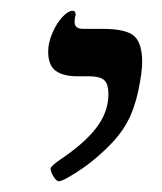

<svg xmlns="http://www.w3.org/2000/svg" viewBox="-20 -607 302 358"><path d="M124 -464.8Q97.7 -464.8 83.7 -475.1Q69.8 -485.4 69.8 -511.2Q69.8 -527.3 77.9 -545.9Q85.9 -564.5 96.7 -575.7Q107.4 -586.9 115.2 -586.9Q121.1 -586.9 121.1 -579.1Q119.1 -573.2 119.1 -565.9Q119.1 -553.2 134.8 -553.2H170.9Q215.3 -553.2 230.2 -539.8Q245.1 -526.4 245.1 -491.2Q245.1 -471.7 237.8 -437.5Q230.5 -403.3 216.8 -378.4Q203.1 -353.5 177 -328.6Q150.9 -303.7 123.8 -286.4Q96.7 -269 89.8 -269Q85 -269 79.6 -278.1Q74.2 -287.1 74.2 -293Q75.7 -297.9 91.8 -309.1Q137.7 -339.8 159.9 -369.1Q182.1 -398.4 182.1 -431.2Q182.1 -451.2 173.8 -458Q165.5 -464.8 146 -464.8Z"/></svg>

Font: Liberation Serif
Style: Italic
Weight: 400
Italic angle: -16.333°
Designer: Steve Matteson
Foundry: Ascender Corporation
Version: Version 2.1.5